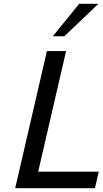

<svg xmlns="http://www.w3.org/2000/svg" viewBox="-20 -991 540 1011"><path d="M60 0 227 -722H328L181 -87H500L480 0ZM319 -800H258L397 -971H498Z"/></svg>

Font: Perun
Style: Italic
Weight: 400
Italic angle: -12°
Foundry: Copyright (c) Stefan Peev, Context Ltd, 2016
Version: Version 1.027